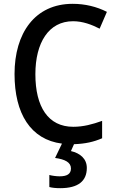

<svg xmlns="http://www.w3.org/2000/svg" viewBox="-20 -837 608 1004"><path d="M434 41C434 -7 399 -36 351 -47L367 -83C426 -85 470 -95 514 -114V-205C464 -187 416 -174 363 -174C232 -174 165 -278 165 -449C165 -613 234 -726 362 -726C413 -726 460 -708 501 -687L539 -775C486 -802 425 -817 360 -817C162 -817 56 -663 56 -450C56 -243 140 -107 304 -86L268 -11C320 -4 351 12 351 44C351 73 330 85 292 85C275 85 252 82 238 78V141C252 145 272 147 295 147C390 147 434 109 434 41Z"/></svg>

Font: Noto Sans Kannada UI SemiCondensed Medium
Style: Regular
Weight: 500
Width: 4
Designer: Jelle Bosma - Monotype Design Team
Foundry: Monotype Imaging Inc.
Version: Version 2.005